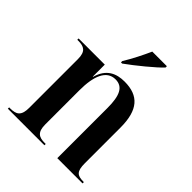

<svg xmlns="http://www.w3.org/2000/svg" viewBox="-209 -899 1032 1032"><g transform="rotate(45 306.5 -383.0)"><path d="M274 -616V-606H283C339 -646 431 -721 463 -756V-766H352C332 -721 302 -661 274 -616ZM20 0H298V-10H290C247 -10 222 -23 222 -83V-342C222 -450 250 -521 318 -521C375 -521 396 -474 396 -382V0H588V-10H584C537 -10 520 -24 520 -86V-356C520 -490 468 -547 361 -547C300 -547 245 -525 223 -445H221V-536H22V-526H30C73 -526 98 -513 98 -455V-84C98 -23 73 -10 28 -10H20Z"/></g></svg>

Font: Noto Serif Display SemiCondensed SemiBold
Style: Regular
Weight: 600
Width: 4
Designer: Monotype Design Team
Foundry: Monotype Imaging Inc.
Version: Version 2.009